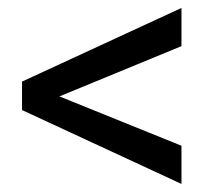

<svg xmlns="http://www.w3.org/2000/svg" viewBox="-20 -556 548 481"><path d="M128.9 -314.5 434.6 -190.9V-95.2L35.2 -280.3V-351.6L434.6 -536.1V-440.4Z"/></svg>

Font: SteelSelectRoboto
Style: Roboto-Regular
Weight: 400
Designer: Google
Version: Version 2.137; 2017